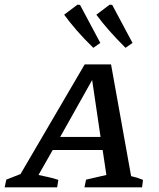

<svg xmlns="http://www.w3.org/2000/svg" viewBox="-63 -803 682 823"><path d="M499 -48Q526 -42 550 -32L546 0H299L306 -33L393 -53L377 -160H163L102 -53Q124 -48 143.5 -44Q163 -40 187 -32L182 0H-43L-36 -33L25 -57L300 -527H413ZM195 -216H368L332 -460ZM337 -598Q296 -638 266.5 -672Q237 -706 212 -740L269 -783L280 -782L367 -619ZM475 -598Q435 -638 405 -672Q375 -706 350 -740L407 -783L418 -782L505 -619Z"/></svg>

Font: Piazzolla SC Medium
Style: Italic
Weight: 500
Italic angle: -11.3°
Designer: Juan Pablo del Peral
Foundry: Huerta Tipografica
Version: Version 1.330